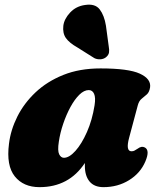

<svg xmlns="http://www.w3.org/2000/svg" viewBox="-20 -776 674 811"><path d="M525.5 -194.5Q510 -137 535.5 -137Q543 -137 548 -139.8Q553 -142.5 561.5 -148Q578 -160.5 592 -153Q614 -141 594 -94Q573 -44.5 525.2 -15Q477.5 14.5 417 14.5Q378 14.5 358.2 -9.5Q338.5 -33.5 338.5 -75Q338.5 -81 338.5 -87.5Q271 14.5 147 14.5Q79 14.5 42.5 -31Q6 -76.5 18 -169Q25 -227 53.2 -283.5Q81.5 -340 130.2 -386Q179 -432 247.5 -459.5Q316 -487 404.5 -487Q522.5 -487 570.5 -465Q618.5 -443 614 -407.5Q611 -387 600.5 -377.5Q590 -368 578.5 -359Q567 -350 562 -331ZM228.5 -177.5Q222.5 -139 230 -124.2Q237.5 -109.5 250 -109.5Q272.5 -109.5 298.8 -138.8Q325 -168 347.2 -218.2Q369.5 -268.5 379.5 -331.5Q384.5 -363.5 377.5 -379.5Q370.5 -395.5 355 -395.5Q335 -395.5 315 -375.8Q295 -356 277.5 -323.8Q260 -291.5 247 -253.2Q234 -215 228.5 -177.5ZM427.5 -667.5 439.5 -578.5Q442 -566 440.5 -554.8Q439 -543.5 427.5 -534Q417 -526 403.2 -525.5Q389.5 -525 378.5 -530.5L307 -575.5Q272.5 -595 258.2 -615.5Q244 -636 247.5 -667Q251 -696 276.2 -723Q301.5 -750 339.5 -755Q382 -761.5 401.2 -736.2Q420.5 -711 427.5 -667.5Z"/></svg>

Font: Fraunces 9pt Soft Black
Style: Italic
Weight: 900
Italic angle: -16°
Version: Version 1.000;[b76b70a41]